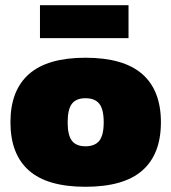

<svg xmlns="http://www.w3.org/2000/svg" viewBox="-20 -705 656 735"><path d="M133 -559V-685H472V-559ZM307 10Q161 10 90.5 -52.5Q20 -115 20 -237Q20 -359 91 -421.5Q162 -484 307 -484Q453 -484 524.5 -421.5Q596 -359 596 -237Q596 -115 525 -52.5Q454 10 307 10ZM307 -145Q343 -145 360 -166Q377 -187 377 -237Q377 -287 360 -308Q343 -329 307 -329Q272 -329 255.5 -308Q239 -287 239 -237Q239 -187 255.5 -166Q272 -145 307 -145Z"/></svg>

Font: Kanit ExtraBold
Style: Regular
Weight: 800
Designer: Katatrad Team
Foundry: CadsonDemak
Version: Version 2.000; ttfautohint (v1.8.3)